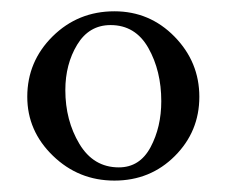

<svg xmlns="http://www.w3.org/2000/svg" viewBox="-20 -561 401 340"><path d="M175.8 -516.6Q137.7 -516.6 116.7 -481.9Q95.7 -447.3 95.7 -401.4Q95.7 -347.7 120.6 -306.2Q145.5 -264.6 190.4 -264.6Q227.5 -264.6 246.6 -300.3Q265.6 -335.9 265.6 -381.8Q265.6 -435.5 242.7 -476.1Q219.7 -516.6 175.8 -516.6ZM182.6 -541Q245.1 -541 289.1 -496.1Q333 -451.2 333 -389.6Q333 -328.1 289.6 -284.7Q246.1 -241.2 182.6 -241.2Q119.1 -241.2 73.7 -285.2Q28.3 -329.1 28.3 -389.6Q28.3 -452.1 73.2 -496.6Q118.2 -541 182.6 -541Z"/></svg>

Font: Crimson Text
Style: Regular
Weight: 400
Version: Version 0.13